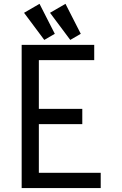

<svg xmlns="http://www.w3.org/2000/svg" viewBox="-20 -962 626 982"><path d="M314.9 -942.4 393.1 -789.1 339.4 -757.8 235.8 -896.5ZM182.1 -942.4 260.3 -789.1 206.5 -757.8 103 -896.5ZM90.8 0V-732.4H461.9V-654.3H178.7V-405.3H400.9V-327.1H178.7V-78.1H495.1V0Z"/></svg>

Font: Consola Mono
Style: Book
Weight: 400
Monospace: yes
Designer: Wojciech Kalinowski "wmk69" (wmk69@o2.pl)
Foundry: Wojciech Kalinowski "wmk69" (wmk69@o2.pl)
Version: Version 2.1.0